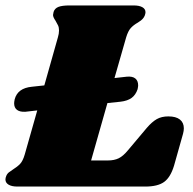

<svg xmlns="http://www.w3.org/2000/svg" viewBox="-49 -686 708 706"><path d="M627 -214Q627 -205 624 -194L591 -77Q578 -34 554.5 -17Q531 0 485 0H15Q-6 0 -17.5 -7Q-29 -14 -29 -26Q-29 -32 -26 -39Q-23 -47 -16 -52.5Q-9 -58 -1 -63Q15 -73 25 -83.5Q35 -94 42 -118L88 -280L44 -275Q24 -274 13.5 -282Q3 -290 3 -306Q3 -311 5 -321Q16 -362 68 -367L114 -372L164 -549Q168 -562 168 -574Q168 -585 164.5 -592.5Q161 -600 155 -610Q146 -623 146 -631Q146 -634 148 -642Q152 -655 165.5 -660.5Q179 -666 207 -666H442Q463 -666 474.5 -659.5Q486 -653 486 -641Q486 -636 483 -628Q480 -621 474.5 -615.5Q469 -610 464.5 -607.5Q460 -605 458 -603Q442 -594 432 -583Q422 -572 415 -549L372 -399L417 -404Q438 -406 448.5 -397.5Q459 -389 459 -372Q459 -368 457 -358Q450 -337 435 -326Q420 -315 394 -312L346 -307L286 -96H348Q371 -96 387.5 -104Q404 -112 422 -134L491 -216Q510 -238 527.5 -248Q545 -258 570 -258Q598 -258 612.5 -246.5Q627 -235 627 -214Z"/></svg>

Font: Shrikhand
Style: Regular
Weight: 400
Italic angle: -14°
Version: Version 1.000;PS 1.000;hotconv 1.0.88;makeotf.lib2.5.647800